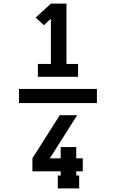

<svg xmlns="http://www.w3.org/2000/svg" viewBox="-20 -870 640 1060"><path d="M189 -446V-517H261V-767L222 -731L177 -773L261 -850H347V-517H411V-446ZM417 170H299V99H315V76H159V4L310 -234H406L365 -169L255 4H315V-58H401V4H437V76H401V99H417ZM85 -301V-379H515V-301Z"/></svg>

Font: Iosevka Curly Slab XBdEx
Style: Regular
Weight: 800
Width: 7
Monospace: yes
Designer: Belleve Invis
Foundry: Belleve Invis
Version: Version 11.0.0; ttfautohint (v1.8.3)